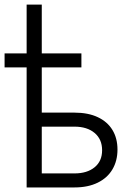

<svg xmlns="http://www.w3.org/2000/svg" viewBox="-23 -822 580 842"><path d="M334 -526.4H160.2V-328.1H303.7Q363.3 -328.1 405.5 -308.3Q447.8 -288.6 470 -252.2Q492.2 -215.8 492.2 -166Q492.2 -116.7 470 -79.1Q447.8 -41.5 405.3 -20.8Q362.8 0 303.7 0H93.8V-526.4H-2.9V-587.9H93.8V-801.8H160.2V-587.9H334ZM303.7 -61.5Q358.9 -61.5 391.8 -88.4Q424.8 -115.2 424.8 -163.1Q424.8 -211.4 391.8 -239Q358.9 -266.6 303.7 -266.6H160.2V-61.5Z"/></svg>

Font: Pretendard JP Light
Style: Regular
Weight: 300
Designer: Base glyphs from Inter by Rasmus Andersson; Hangeul glyphs from Noto Sans CJK(Source Han Sans) by Jang Soo-young and Kan
Foundry: Kil Hyung-jin
Version: Version 1.309